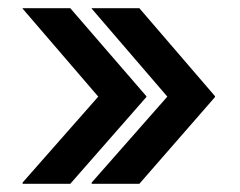

<svg xmlns="http://www.w3.org/2000/svg" viewBox="-20 -505 583 467"><path d="M336 -270H219L35 -484V-485H151L336 -271ZM319 -58H203V-61L387 -270H503V-269ZM503 -270H387L203 -484V-485H319L503 -271ZM151 -58H35V-61L219 -270H336V-269Z"/></svg>

Font: Foldit Medium
Style: Regular
Weight: 500
Version: Version 1.003